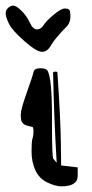

<svg xmlns="http://www.w3.org/2000/svg" viewBox="-43 -658 324 678"><path d="M105.2 -475.1C118.1 -475.1 128.7 -482.7 137 -497.8C145.3 -512.9 164.6 -536 194.8 -566.9L195.3 -567.4C202.1 -576.5 205.6 -587.1 205.6 -599.1C205.6 -611.2 204.4 -619 202.1 -622.6C199.9 -626.1 194.4 -627.9 185.8 -627.9C177.2 -627.9 164 -620.5 146.2 -605.7C128.5 -590.9 116.6 -578.6 110.6 -568.8C104.6 -559.1 96.8 -554.2 87.4 -554.2C78 -554.2 69.6 -562.2 62.3 -578.1C54.9 -594.1 45.1 -608.1 32.7 -620.1C20.3 -632.2 10.8 -638.2 4.2 -638.2C-2.5 -638.2 -8.7 -635.5 -14.4 -630.1C-20.1 -624.8 -22.9 -618.1 -22.9 -610.1C-22.9 -602.1 -19.1 -590.3 -11.5 -574.5C-3.8 -558.7 14.3 -538.2 43 -512.9C71.6 -487.7 92.4 -475.1 105.2 -475.1ZM231.4 -37.1V-66.9L172.9 -73.7L171.9 -155.3C171.2 -209.6 167.2 -292 159.7 -402.3C159.7 -404.3 157.1 -405.2 152.1 -405C147.1 -404.9 144.5 -403.8 144.5 -401.9C146.5 -296.1 150.7 -189.9 157.2 -83.5L145 -97.7C142.1 -105.5 140.6 -142.9 140.6 -210V-243.2C140.6 -335.6 135.4 -390.6 125 -408.2C121.7 -414.1 113.1 -417 99.1 -417C85.1 -417 77.1 -412.4 75.2 -403.1C73.2 -393.8 65.3 -369.5 51.3 -330.3C37.3 -291.1 30.3 -265.4 30.3 -253.2C30.3 -241 31.4 -232.7 33.7 -228.5C36 -224.3 38.5 -221.3 41.3 -219.5C44 -217.7 46.8 -216.3 49.6 -215.3C52.3 -214.4 55.1 -213.5 57.9 -212.9C60.6 -212.2 62.8 -211.8 64.5 -211.4C66.1 -211.1 68.3 -210.6 71 -210C73.8 -209.3 75.2 -204.1 75.2 -194.3C75.2 -184.6 74.1 -176.2 71.8 -169.2C69.5 -162.2 68.4 -146.7 68.4 -122.8C68.4 -98.9 72.8 -77 81.8 -57.1C90.7 -37.3 104.8 -22.8 124 -13.7C143.2 -4.6 159.8 0 173.8 0C212.2 0 231.4 -12.4 231.4 -37.1Z"/></svg>

Font: Drukaatie burti
Style: Regular
Weight: 400
Version: Version 0.14.4